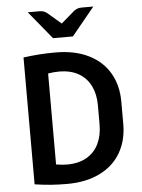

<svg xmlns="http://www.w3.org/2000/svg" viewBox="-63 -1015 792 1071"><g transform="rotate(-5 333.0 -479.5)"><path d="M609.9 -423.8V-297.9Q609.9 -207 569.8 -137.9Q529.8 -68.8 452.6 -30.8Q375.5 7.3 268.1 7.3Q221.7 7.3 179.4 4.2Q137.2 1 87.9 -6.3V-716.8Q136.7 -723.1 179.2 -726.1Q221.7 -729 268.1 -729Q375.5 -729 452.6 -690.9Q529.8 -652.8 569.8 -584Q609.9 -515.1 609.9 -423.8ZM478 -414.6Q478 -475.6 455.8 -522Q433.6 -568.4 388.9 -594.7Q344.2 -621.1 278.3 -621.1Q247.6 -621.1 216.8 -615.7V-106.4Q250.5 -100.6 278.3 -100.6Q344.2 -100.6 388.9 -127Q433.6 -153.3 455.8 -200Q478 -246.6 478 -307.6ZM261.2 -809.6H372.6L500.5 -965.8H436Q422.4 -965.8 412.6 -962.6Q402.8 -959.5 392.6 -951.7L316.9 -886.7L241.2 -951.7Q231 -959.5 221.2 -962.6Q211.4 -965.8 197.8 -965.8H133.3Z"/></g></svg>

Font: Lycee Sans SemiBold
Style: Regular
Weight: 600
Designer: Justin Alvin
Foundry: Alkove Design
Version: Version 1.030